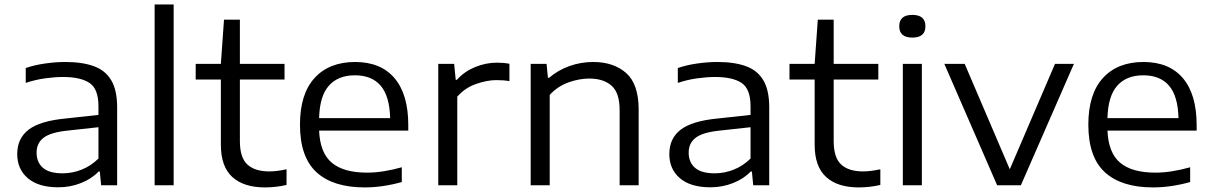

<svg xmlns="http://www.w3.org/2000/svg" viewBox="-20 -828 5414 858"><path d="M240.5 9Q152 9 104.5 -31.5Q57 -72 57 -139.5Q57 -209.5 107.8 -248.5Q158.5 -287.5 273.5 -298.5L420 -314.5V-352.5Q420 -430.5 380.2 -457.2Q340.5 -484 261 -484Q226 -484 182 -478Q138 -472 95 -457.5V-524Q134 -537.5 181.2 -544.2Q228.5 -551 271.5 -551Q348 -551 399.5 -532.2Q451 -513.5 477.2 -469.2Q503.5 -425 503.5 -348V0H432L426 -61.5H420.5Q390 -29 342 -10Q294 9 240.5 9ZM143.5 -146Q143.5 -103 171.8 -78.2Q200 -53.5 260 -53.5Q303.5 -53.5 345 -70Q386.5 -86.5 420 -119.5V-259.5L278.5 -244Q205 -236 174.2 -212Q143.5 -188 143.5 -146Z M671 0V-808H756V0Z M1164 9.5Q1069.5 9.5 1018.2 -37Q967 -83.5 967 -181.5V-472.5H854.5V-542.5H967L981 -740H1052V-542.5H1251.5V-472.5H1052V-197.5Q1052 -123.5 1085.5 -92.8Q1119 -62 1183.5 -62Q1216 -62 1260.5 -71.5V-1.5Q1212.5 9.5 1164 9.5Z M1609.5 9.5Q1468.5 9.5 1394.5 -58.2Q1320.5 -126 1320.5 -271Q1320.5 -408 1385.8 -479.5Q1451 -551 1567 -551Q1681.5 -551 1743 -478.8Q1804.5 -406.5 1804.5 -268.5V-244.5H1406Q1410 -145 1462.8 -100.8Q1515.5 -56.5 1620.5 -56.5Q1656.5 -56.5 1695.5 -62.8Q1734.5 -69 1775.5 -80.5V-14.5Q1689.5 9.5 1609.5 9.5ZM1566 -491.5Q1491 -491.5 1449.8 -445.2Q1408.5 -399 1406 -300H1723.5Q1721 -398.5 1681.2 -445Q1641.5 -491.5 1566 -491.5Z M1938.5 0V-542.5H2009.5L2016.5 -471.5H2022Q2053.5 -507.5 2102 -527.8Q2150.5 -548 2201 -548Q2230.5 -548 2256.5 -543V-465.5Q2242.5 -468 2227.8 -469Q2213 -470 2197.5 -470Q2156.5 -470 2106.8 -452.5Q2057 -435 2023.5 -396V0Z M2351.5 0V-542.5H2422.5L2428.5 -480.5H2434Q2473.5 -514.5 2524.5 -532.8Q2575.5 -551 2631 -551Q2722 -551 2778 -501.8Q2834 -452.5 2834 -338V0H2749V-335.5Q2749 -413.5 2712.8 -445.2Q2676.5 -477 2613 -477Q2569.5 -477 2521.5 -460.2Q2473.5 -443.5 2436.5 -404V0Z M3154.5 9Q3066 9 3018.5 -31.5Q2971 -72 2971 -139.5Q2971 -209.5 3021.8 -248.5Q3072.5 -287.5 3187.5 -298.5L3334 -314.5V-352.5Q3334 -430.5 3294.2 -457.2Q3254.5 -484 3175 -484Q3140 -484 3096 -478Q3052 -472 3009 -457.5V-524Q3048 -537.5 3095.2 -544.2Q3142.5 -551 3185.5 -551Q3262 -551 3313.5 -532.2Q3365 -513.5 3391.2 -469.2Q3417.5 -425 3417.5 -348V0H3346L3340 -61.5H3334.5Q3304 -29 3256 -10Q3208 9 3154.5 9ZM3057.5 -146Q3057.5 -103 3085.8 -78.2Q3114 -53.5 3174 -53.5Q3217.5 -53.5 3259 -70Q3300.5 -86.5 3334 -119.5V-259.5L3192.5 -244Q3119 -236 3088.2 -212Q3057.5 -188 3057.5 -146Z M3817.5 9.5Q3723 9.5 3671.8 -37Q3620.5 -83.5 3620.5 -181.5V-472.5H3508V-542.5H3620.5L3634.5 -740H3705.5V-542.5H3905V-472.5H3705.5V-197.5Q3705.5 -123.5 3739 -92.8Q3772.5 -62 3837 -62Q3869.5 -62 3914 -71.5V-1.5Q3866 9.5 3817.5 9.5Z M4014.5 0V-542.5H4099.5V0ZM4057 -660Q3998.5 -660 3998.5 -710.5Q3998.5 -761.5 4057 -761.5Q4115.5 -761.5 4115.5 -710.5Q4115.5 -660 4057 -660Z M4436 0 4200 -542.5H4291L4492.5 -71.5L4694.5 -542.5H4779L4542 0Z M5132.5 9.5Q4991.5 9.5 4917.5 -58.2Q4843.5 -126 4843.5 -271Q4843.5 -408 4908.8 -479.5Q4974 -551 5090 -551Q5204.5 -551 5266 -478.8Q5327.5 -406.5 5327.5 -268.5V-244.5H4929Q4933 -145 4985.8 -100.8Q5038.5 -56.5 5143.5 -56.5Q5179.5 -56.5 5218.5 -62.8Q5257.5 -69 5298.5 -80.5V-14.5Q5212.5 9.5 5132.5 9.5ZM5089 -491.5Q5014 -491.5 4972.8 -445.2Q4931.5 -399 4929 -300H5246.5Q5244 -398.5 5204.2 -445Q5164.5 -491.5 5089 -491.5Z"/></svg>

Font: Encode Sans Exp
Style: Regular
Weight: 400
Width: 7
Designer: Multiple Designers
Foundry: Impallari Type
Version: Version 3.002; ttfautohint (v1.8.3) -l 8 -r 50 -G 200 -x 14 